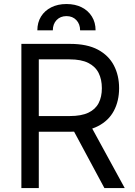

<svg xmlns="http://www.w3.org/2000/svg" viewBox="-20 -949 680 969"><path d="M87.9 0V-727.5H334Q419.4 -727.5 473.9 -698.5Q528.3 -669.4 554.7 -618.9Q581.1 -568.4 581.1 -503.9Q581.1 -439.9 554.9 -390.1Q528.8 -340.3 474.4 -312.3Q419.9 -284.2 335 -284.2H136.7V-363.3H332Q390.6 -363.3 426.3 -380.4Q461.9 -397.5 478 -429Q494.1 -460.4 494.1 -503.9Q494.1 -547.9 477.8 -580.6Q461.4 -613.3 425.8 -631.3Q390.1 -649.4 331.1 -649.4H175.8V0ZM506.8 0 331.1 -327.1H430.7L609.4 0ZM168.5 -795.9Q168.5 -835.4 187 -865.5Q205.6 -895.5 238.8 -912.1Q272 -928.7 315.4 -928.7Q359.4 -928.7 392.3 -912.1Q425.3 -895.5 443.8 -865.5Q462.4 -835.4 462.4 -795.9H384.3Q384.3 -827.6 365.2 -847.7Q346.2 -867.7 315.4 -867.7Q284.7 -867.7 265.6 -847.7Q246.6 -827.6 246.6 -795.9Z"/></svg>

Font: Inter
Style: Regular
Weight: 400
Designer: Rasmus Andersson
Foundry: rsms
Version: Version 4.000;git-8c9346024